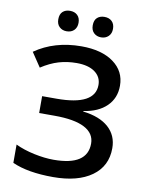

<svg xmlns="http://www.w3.org/2000/svg" viewBox="-98 -975 810 1054"><g transform="rotate(10 307.0 -447.5)"><path d="M206 -791Q232 -791 247.5 -806.5Q263 -822 263 -848Q263 -875 247.5 -890Q232 -905 206 -905Q181 -905 165.5 -891Q150 -877 150 -848Q150 -821 166 -806Q182 -791 206 -791ZM398 -791Q423 -791 439 -806.5Q455 -822 455 -848Q455 -875 439.5 -890Q424 -905 398 -905Q373 -905 357.5 -891Q342 -877 342 -848Q342 -821 358 -806Q374 -791 398 -791ZM302 -724Q152 -724 43 -648L96 -569Q145 -601 192 -615Q239 -629 292 -629Q357 -629 393.5 -602.5Q430 -576 430 -531Q430 -417 217 -417H136V-323H222Q333 -323 389.5 -293.5Q446 -264 446 -207Q446 -84 258 -84Q208 -84 149 -96.5Q90 -109 44 -131V-29Q130 10 272 10Q409 10 487 -46Q565 -102 565 -202Q565 -273 515.5 -317.5Q466 -362 373 -373V-376Q455 -388 501 -433Q547 -478 547 -547Q547 -628 481 -676Q415 -724 302 -724Z"/></g></svg>

Font: OpenSansMMV
Style: Semibold
Weight: 600
Designer: Steve Matteson
Foundry: Ascender Corporation
Version: Version 6.000